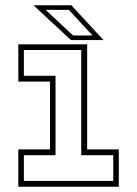

<svg xmlns="http://www.w3.org/2000/svg" viewBox="-20 -708 520 728"><path d="M49.5 0V-141.5H169.5V-398.5H49.5V-540H310.5V-141.5H430.5V0ZM70.5 -22H409.5V-119.5H288V-518.5H70.5V-420.5H190.5V-119.5H70.5ZM372.5 -556H249L107 -688H250.5ZM331 -573.5 241 -670.5H153L257 -573.5Z"/></svg>

Font: Tourney Condensed ExtraLight
Style: Regular
Weight: 200
Width: 3
Designer: Tyler Finck
Foundry: Etcetera Type Co
Version: Version 1.010; ttfautohint (v1.8.3)